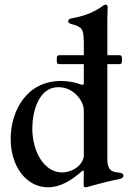

<svg xmlns="http://www.w3.org/2000/svg" viewBox="-20 -794 554 826"><path d="M235.8 -518.1H340.6V-437.5C340.2 -429.3 337.7 -427.6 329.5 -430L319.2 -433.6C297.2 -440.7 270.6 -445.7 242.2 -445.7C93 -445.7 25.9 -314.6 25.9 -196.4C25.9 -79.5 92 11.7 186.8 11.7C239.3 11.7 287.3 -17.4 332.7 -57.9C338.4 -62.1 340.2 -61.1 340.6 -53.6C340.6 -35.9 340.2 -17.4 339.8 -2.8C339.5 8.2 341.6 12.1 349.1 12.1C353.3 12.1 418.7 -9.2 494.7 -23.8C505 -25.9 511 -32.3 511 -36.9C511 -46.9 503.9 -49.4 494.7 -50.8C471.2 -54 441.8 -52.9 441.8 -108.7V-518.1H493.3C501.4 -518.5 504.3 -521.3 504.6 -529.5V-545.1C504.3 -553.3 501.4 -556.1 493.3 -556.5H441.8V-708.1C441.8 -728.7 443.2 -749.6 443.2 -763.8C443.2 -771 440 -774.1 435 -774.1C431.1 -774.1 427.6 -772.7 422.9 -769.2C395.6 -748.6 355.1 -727.6 295.8 -716.6C281.2 -714.1 273.4 -711.3 273.4 -702.4C273.4 -695.7 278.4 -692.8 288.4 -690.3C333.8 -678.6 339.8 -666.5 339.8 -620L340.6 -620.7V-556.5H235.8C227.6 -556.1 224.8 -553.3 224.4 -545.1V-529.5C224.8 -521.3 227.6 -518.5 235.8 -518.1ZM119 -241.1C119 -310.7 144.5 -419 231.2 -419C297.2 -419 340.6 -359.7 340.6 -319.2V-127.5C340.6 -86.3 294 -52.2 246.8 -52.2C170.1 -52.2 119 -141.7 119 -241.1Z"/></svg>

Font: Margiela Serif Medium
Style: Regular
Weight: 500
Designer: Andreas Faust, Stefan Endress
Version: Version 1.002;FEAKit 1.0